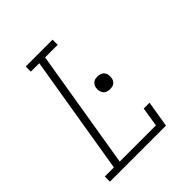

<svg xmlns="http://www.w3.org/2000/svg" viewBox="-200 -868 1001 1001"><g transform="rotate(-45 300.0 -367.5)"><path d="M36 0V-38H103L212 -697H150V-735H348V-697H255L146 -38H413L430 -145H473L449 0ZM378 -340Q366 -340 355.5 -344Q345 -348 339 -356.5Q333 -365 331 -376Q329 -387 331 -399Q332 -406 336.5 -413.5Q341 -421 347.5 -426Q354 -431 362 -432.5Q370 -434 378 -434Q389 -434 399.5 -430Q410 -426 416.5 -417.5Q423 -409 424.5 -398Q426 -387 424 -375Q423 -368 419 -360.5Q415 -353 408 -348Q401 -343 393 -341.5Q385 -340 378 -340Z"/></g></svg>

Font: Iosevka Slab XLtEx
Style: Italic
Weight: 200
Width: 7
Italic angle: -9°
Monospace: yes
Designer: Belleve Invis
Foundry: Belleve Invis
Version: Version 11.1.0; ttfautohint (v1.8.3)